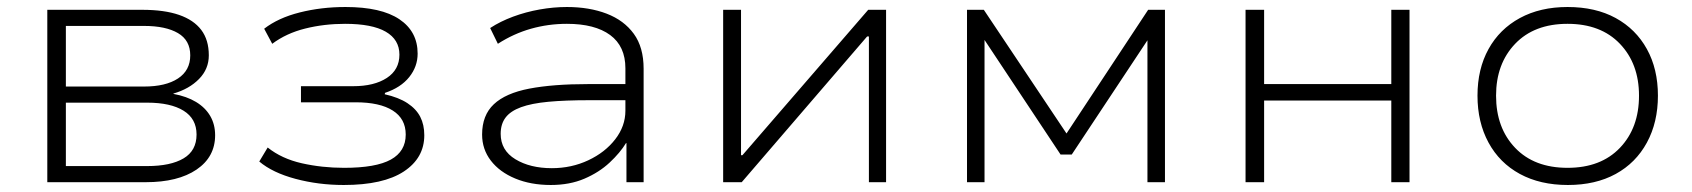

<svg xmlns="http://www.w3.org/2000/svg" viewBox="-20 -520 4830 548"><path d="M115 0V-492H386Q449 -492 491 -477.5Q533 -463 554.5 -434.5Q576 -406 576 -362Q576 -323 548 -294.5Q520 -266 475 -253V-252Q513 -245 539.5 -229Q566 -213 580 -189Q594 -165 594 -134Q594 -72 541 -36Q488 0 396 0ZM168 -46H400Q467 -46 504 -68Q541 -90 541 -136Q541 -181 504 -204Q467 -227 400 -227H168ZM168 -273H391Q453 -273 488 -296Q523 -319 523 -362Q523 -405 488 -425.5Q453 -446 391 -446H168Z M961 8Q889 8 823.5 -9.5Q758 -27 720 -59L744 -99Q784 -67 841.5 -54Q899 -41 962 -41Q1053 -41 1095.5 -64.5Q1138 -88 1138 -136Q1138 -181 1101 -204.5Q1064 -228 995 -228H839V-274H988Q1048 -274 1084 -297.5Q1120 -321 1120 -364Q1120 -407 1081 -429.5Q1042 -452 965 -452Q905 -452 851 -438.5Q797 -425 757 -395L734 -438Q774 -469 835.5 -484.5Q897 -500 966 -500Q1068 -500 1120 -465Q1172 -430 1172 -367Q1172 -330 1148 -300Q1124 -270 1079 -255L1078 -251Q1118 -242 1143 -225.5Q1168 -209 1179.5 -186.5Q1191 -164 1191 -134Q1191 -69 1132.5 -30.5Q1074 8 961 8Z M1552 8Q1495 8 1450.5 -10.5Q1406 -29 1381 -61.5Q1356 -94 1356 -136Q1356 -191 1389.5 -222.5Q1423 -254 1490.5 -267Q1558 -280 1659 -280H1778V-234H1662Q1593 -234 1545 -229.5Q1497 -225 1467 -214Q1437 -203 1423 -184.5Q1409 -166 1409 -138Q1409 -91 1451 -65.5Q1493 -40 1555 -40Q1611 -40 1659 -62.5Q1707 -85 1736 -122.5Q1765 -160 1765 -204V-325Q1765 -388 1721.5 -420Q1678 -452 1598 -452Q1545 -452 1495.5 -438Q1446 -424 1401 -395L1379 -440Q1408 -459 1444.5 -472.5Q1481 -486 1520.5 -493Q1560 -500 1598 -500Q1662 -500 1711.5 -481Q1761 -462 1789 -423.5Q1817 -385 1817 -324V0H1768V-111L1767 -112Q1750 -84 1720 -56Q1690 -28 1648 -10Q1606 8 1552 8Z M2044 0V-492H2095V-77H2099L2458 -492H2509V0H2460V-416H2455L2097 0Z M2740 0V-492H2788L3024 -139L3257 -492H3305V0H3255V-408H3257L3039 -79H3007L2788 -409H2790V0Z M3535 0V-492H3588V-280H3951V-492H4003V0H3951V-233H3588V0Z M4455 8Q4376 8 4318 -23.5Q4260 -55 4228.5 -113Q4197 -171 4197 -247Q4197 -323 4228.5 -380Q4260 -437 4318 -468.5Q4376 -500 4454 -500Q4534 -500 4591.5 -468.5Q4649 -437 4680.5 -380Q4712 -323 4712 -247Q4712 -171 4680.5 -113Q4649 -55 4591.5 -23.5Q4534 8 4455 8ZM4454 -41Q4549 -41 4603.5 -98Q4658 -155 4658 -247Q4658 -338 4603.5 -395Q4549 -452 4454 -452Q4359 -452 4304.5 -395Q4250 -338 4250 -247Q4250 -155 4304.5 -98Q4359 -41 4454 -41Z"/></svg>

Font: Nunito Sans 7pt SemiExpanded ExtraLight
Style: Regular
Weight: 250
Width: 6
Designer: Vernon Adams
Foundry: Vernon Adams
Version: Version 3.101;gftools[0.9.27]